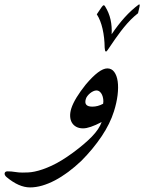

<svg xmlns="http://www.w3.org/2000/svg" viewBox="-219 -673 645 846"><path d="M374 -602.1Q357.4 -587.4 342 -570.1Q326.7 -552.7 313.5 -535.4Q300.3 -518.1 289.1 -502Q277.8 -485.8 269.5 -473.4Q261.2 -460.9 255.9 -453.4Q250.5 -445.8 248.5 -445.8Q245.1 -445.8 243.9 -450.4Q242.7 -455.1 242.2 -462.9Q241.7 -507.3 232.9 -545.9Q224.1 -584.5 207.5 -609.9Q210 -613.3 215.3 -621.6Q220.7 -629.9 229.5 -642.6L231.9 -645H231.4Q233.9 -647.5 235.1 -648.7Q236.3 -649.9 237.8 -649.9Q241.2 -649.9 243.7 -645.5Q261.2 -617.7 268.1 -586.7Q274.9 -555.7 272.9 -522Q300.8 -563.5 330.3 -596.2Q359.9 -628.9 392.1 -652.8Q392.6 -653.3 395.5 -653.3Q399.4 -653.3 389.2 -614.7ZM235.4 -215.8Q237.3 -226.1 235.8 -236.6Q234.4 -247.1 230.5 -255.6Q226.6 -264.2 220.2 -269.3Q213.9 -274.4 205.6 -274.4Q199.2 -274.4 191.9 -271Q184.6 -267.6 178 -262.2Q171.4 -256.8 166.3 -250.2Q161.1 -243.7 159.2 -236.8Q148.9 -203.1 188 -203.1Q211.9 -203.1 235.4 -215.8ZM283.2 -182.6Q266.1 -127.9 228.8 -72.3Q191.4 -16.6 139.6 35.6Q110.8 63 81.5 84.7Q52.2 106.4 23.4 121.6Q-5.4 136.7 -33.2 144.8Q-61 152.8 -86.4 152.8Q-135.7 152.8 -189.9 107.4Q-194.8 103.5 -197.3 98.4Q-199.7 93.3 -198.2 89.4Q-196.3 82 -185.5 82Q-168.5 82 -152.6 84.7Q-136.7 87.4 -120.1 87.4Q-106.4 87.4 -93.3 86.7Q-80.1 85.9 -66.4 83Q-32.7 76.2 9 56.9Q50.8 37.6 102.1 0Q153.8 -38.1 185.8 -71Q217.8 -104 229 -135.3Q201.7 -121.1 181.6 -114.3Q161.6 -107.4 147 -107.4Q129.4 -107.4 116.9 -114.3Q104.5 -121.1 97.7 -132.8Q90.8 -144.5 90.1 -160.6Q89.4 -176.8 95.2 -195.3Q102.1 -216.8 118.4 -243.7Q134.8 -270.5 158.7 -300.3Q218.8 -371.6 253.9 -371.6Q272.9 -371.6 284.4 -356Q295.9 -340.3 299.6 -314.2Q303.2 -288.1 299.1 -253.9Q294.9 -219.7 283.2 -182.6Z"/></svg>

Font: XB Zar
Style: Italic
Weight: 400
Italic angle: -12°
Designer: Behnam
Foundry: Irmug
Version: Version 8.005 2009